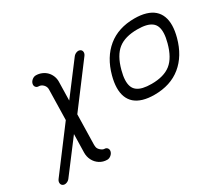

<svg xmlns="http://www.w3.org/2000/svg" viewBox="-135 -832 1540 1357"><g transform="rotate(-30 635.5 -154.0)"><path d="M420.4 153.8Q436 153.8 444.3 165.2Q452.6 176.5 448.5 192.4Q444.3 208 429.9 219.4Q415.5 230.7 399.7 230.7Q366 230.7 338.6 213.1Q311.3 195.6 296.6 166.7Q282 137.9 282.7 104.5L286.1 -44.4L94.7 208.3Q84.2 222.7 67.7 228.3Q51.3 233.9 38.6 227.3Q25.9 220.7 24.2 205.8Q22.5 190.9 33 176.5L285.6 -158.9L291 -404.5Q292 -427.5 275.8 -444.5Q259.5 -461.4 239 -461.4Q223.4 -461.4 215.1 -472.8Q206.8 -484.1 210.9 -500Q215.1 -515.9 229.6 -527.2Q244.1 -538.6 259.8 -538.6Q284.7 -538.6 307.1 -529.1Q329.6 -519.5 345.5 -503.4Q361.3 -487.3 370.4 -465.1Q379.4 -442.9 378.9 -418.5L375.5 -266.1L564.7 -515.9Q575.2 -530.3 591.7 -536Q608.2 -541.7 620.8 -535.2Q633.5 -529.1 635.3 -514.5Q637 -500 626.7 -486.1L376.5 -153.6L371.1 88.4Q370.8 92 371.5 100.5Q372.1 108.9 372.8 111.8Q376.2 127.7 392.1 140.7Q408 153.8 420.4 153.8Z M1043 -461.4Q942.6 -461.4 886.6 -417.1Q830.6 -372.8 803 -269.3Q791.7 -227.3 790.3 -195.9Q788.8 -164.6 796.9 -141.7Q804.9 -118.9 823.7 -104.6Q842.5 -90.3 871.1 -83.6Q899.7 -76.9 939.9 -76.9Q1040.3 -76.9 1096.3 -121.3Q1152.3 -165.8 1179.9 -269.3Q1191.2 -311.3 1192.6 -342.7Q1194.1 -374 1186 -396.9Q1178 -419.7 1159.2 -433.8Q1140.4 -448 1111.8 -454.7Q1083.3 -461.4 1043 -461.4ZM919.2 0Q866.5 0 826.8 -11.8Q787.1 -23.7 761.6 -46.1Q736.1 -68.6 723.5 -101.4Q710.9 -134.3 711.7 -176.4Q712.4 -218.5 726.1 -269.3Q760.7 -397.9 846.7 -468.3Q932.6 -538.6 1063.5 -538.6Q1116.2 -538.6 1155.9 -526.7Q1195.6 -514.9 1221.1 -492.4Q1246.6 -470 1259.3 -437.1Q1272 -404.3 1271.2 -362.2Q1270.5 -320.1 1256.8 -269.3Q1222.2 -140.6 1136.1 -70.3Q1050 0 919.2 0Z"/></g></svg>

Font: Tecnico
Style: GruesoInclinado
Weight: 700
Italic angle: -15°
Version: Version 1.3